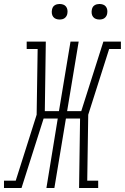

<svg xmlns="http://www.w3.org/2000/svg" viewBox="-59 -944 627 964"><path d="M-39 0V-37H20L125 -368L130 -698H75V-735H171L166 -386H237L295 -735H336L278 -386H349L460 -735H548V-698H489L384 -368L379 -37H434V0H338L343 -349H272L214 0H174L231 -349H160L49 0ZM440 -846Q431 -846 422.5 -849Q414 -852 408.5 -859Q403 -866 401.5 -875.5Q400 -885 402 -895Q403 -901 406 -907Q409 -913 415 -917Q421 -921 427.5 -922.5Q434 -924 440 -924Q450 -924 458.5 -921Q467 -918 472.5 -911Q478 -904 479.5 -894.5Q481 -885 479 -875Q478 -869 474.5 -863Q471 -857 465.5 -853Q460 -849 453.5 -847.5Q447 -846 440 -846ZM240 -846Q231 -846 222.5 -849Q214 -852 208.5 -859Q203 -866 201.5 -875.5Q200 -885 202 -895Q203 -901 206 -907Q209 -913 215 -917Q221 -921 227.5 -922.5Q234 -924 240 -924Q250 -924 258.5 -921Q267 -918 272.5 -911Q278 -904 279.5 -894.5Q281 -885 279 -875Q278 -869 274.5 -863Q271 -857 265.5 -853Q260 -849 253.5 -847.5Q247 -846 240 -846Z"/></svg>

Font: Iosevka Curly Slab XLtObl
Style: Regular
Weight: 200
Italic angle: -9°
Monospace: yes
Designer: Belleve Invis
Foundry: Belleve Invis
Version: Version 11.1.0; ttfautohint (v1.8.3)